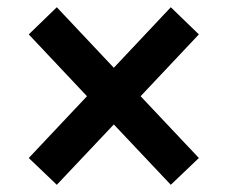

<svg xmlns="http://www.w3.org/2000/svg" viewBox="-20 -600 626 528"><path d="M136.2 -91.8 293 -257.8 449.7 -91.8 526.9 -165.5 366.7 -335.4 526.9 -505.4 449.7 -580.1 293 -413.6 136.2 -580.1 59.1 -505.4 219.2 -335.4 59.1 -165.5Z"/></svg>

Font: Cascadia Code NF SemiBold
Style: Regular
Weight: 600
Monospace: yes
Designer: Aaron Bell
Foundry: Saja Typeworks
Version: Version 2404.023